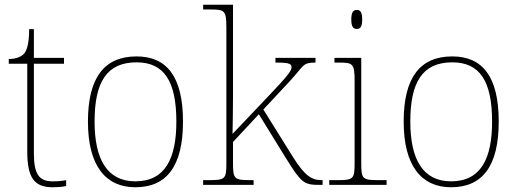

<svg xmlns="http://www.w3.org/2000/svg" viewBox="-20 -780 2189 810"><path d="M202 10C220 10 238 9 259 5V-20C238 -16 223 -15 201 -15C145 -15 123 -46 123 -132V-511H250V-536H123V-657H103C103 -592 92 -563 79 -551C66 -539 45 -531 17 -531V-511H95V-141C95 -30 125 10 202 10Z M551 10C683 10 752 -79 752 -267C752 -459 682 -542 556 -542C421 -542 351 -454 351 -267C351 -79 427 10 551 10ZM551 -15C432 -15 379 -108 379 -267C379 -433 430 -517 556 -517C672 -517 724 -438 724 -267C724 -115 679 -15 551 -15Z M837 0H1050V-20H1040C967 -20 963 -24 963 -94V-181L1072 -298L1188 -110C1251 -9 1262 0 1327 0H1341V-20H1337C1294 -20 1265 -40 1217 -116L1091 -318L1202 -437C1264 -504 1255 -516 1311 -516V-536H1142V-516C1189 -516 1210 -514 1210 -497C1210 -483 1200 -466 1111 -373L961 -215C962 -272 963 -322 963 -374V-760H837V-740H868C928 -740 935 -736 935 -662V-94C935 -24 931 -20 858 -20H837Z M1485 -658C1500 -658 1508 -666 1508 -698C1508 -729 1500 -738 1485 -738C1471 -738 1462 -729 1462 -698C1462 -666 1471 -658 1485 -658ZM1369 0H1611V-20H1581C1508 -20 1504 -24 1504 -94V-536H1391V-516H1409C1469 -516 1476 -512 1476 -438V-94C1476 -24 1472 -20 1399 -20H1369Z M1883 10C2015 10 2084 -79 2084 -267C2084 -459 2014 -542 1888 -542C1753 -542 1683 -454 1683 -267C1683 -79 1759 10 1883 10ZM1883 -15C1764 -15 1711 -108 1711 -267C1711 -433 1762 -517 1888 -517C2004 -517 2056 -438 2056 -267C2056 -115 2011 -15 1883 -15Z"/></svg>

Font: Noto Serif Malayalam Thin
Style: Regular
Weight: 100
Designer: Indian type Foundry, Jelle Bosma, Monotype Design Team
Foundry: Monotype Imaging Inc.
Version: Version 2.104